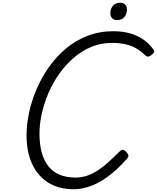

<svg xmlns="http://www.w3.org/2000/svg" viewBox="-20 -1357 1141 1396"><path d="M514 19Q435 19 372.5 -7.5Q310 -34 265 -85Q220 -136 196.5 -208.5Q173 -281 173 -372Q173 -452 191.5 -538.5Q210 -625 246.5 -710Q283 -795 336.5 -870.5Q390 -946 460 -1004.5Q530 -1063 616.5 -1096.5Q703 -1130 805 -1130Q872 -1130 927 -1114Q982 -1098 1024.5 -1068Q1067 -1038 1096 -996Q1104 -985 1099.5 -976.5Q1095 -968 1081 -957Q1068 -947 1058 -945.5Q1048 -944 1035 -956Q1005 -985 971 -1005Q937 -1025 893 -1035Q849 -1045 791 -1045Q714 -1045 645 -1016.5Q576 -988 517.5 -938Q459 -888 412.5 -823Q366 -758 334 -684Q302 -610 284.5 -533.5Q267 -457 267 -385Q267 -308 283.5 -248Q300 -188 332.5 -147.5Q365 -107 414 -86.5Q463 -66 528 -66Q574 -66 614.5 -80Q655 -94 694 -120Q733 -146 772 -181.5Q811 -217 854 -260Q866 -271 877.5 -267Q889 -263 899 -251Q912 -237 913.5 -227Q915 -217 904 -204Q832 -122 764.5 -73Q697 -24 634.5 -2.5Q572 19 514 19ZM831 -1211Q810 -1211 796 -1224Q782 -1237 782 -1263Q782 -1290 800 -1313.5Q818 -1337 855 -1337Q875 -1337 889 -1324.5Q903 -1312 903 -1286Q903 -1259 886 -1235Q869 -1211 831 -1211Z"/></svg>

Font: Playwrite CU
Style: Regular
Weight: 400
Designer: Veronika Burian, José Scaglione
Foundry: TypeTogether
Version: Version 1.002